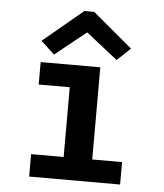

<svg xmlns="http://www.w3.org/2000/svg" viewBox="-50 -731 664 776"><g transform="rotate(5 281.5 -343.0)"><path d="M154 -500 280 -601 408 -500 462 -551 301 -686H261L99 -551ZM97 0H466V-91H345V-465H103V-374H229V-91H97Z"/></g></svg>

Font: Inconsolata SemiExpanded
Style: Bold
Weight: 700
Width: 6
Monospace: yes
Designer: Raph Levien, Cyreal, Brenton Simpson
Foundry: Raph Levien, Cyreal, Google
Version: Version 3.100